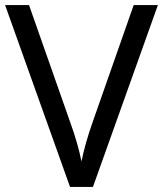

<svg xmlns="http://www.w3.org/2000/svg" viewBox="-20 -734 640 754"><path d="M600 -714 345 0H255L0 -714H94L255 -256Q271 -212 282 -173.5Q293 -135 300 -100Q307 -135 318 -174Q329 -213 345 -258L505 -714Z"/></svg>

Font: Noto Sans Imperial Aramaic
Style: Regular
Weight: 400
Designer: Monotype Design Team
Foundry: Monotype Imaging Inc.
Version: Version 2.001; ttfautohint (v1.8.4.7-5d5b)